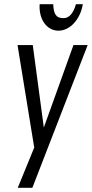

<svg xmlns="http://www.w3.org/2000/svg" viewBox="-20 -700 440 920"><path d="M400 -484H332L190 -89L137 -484H64L144 7L65 200H135ZM235 -680H170C165 -608 204 -553 260 -553C316 -553 365 -608 377 -680H344C331 -635 311 -613 284 -613C246 -613 237 -636 235 -680Z"/></svg>

Font: Gamestation Condensed
Style: Italic
Weight: 400
Width: 3
Designer: Jonas Hecksher
Foundry: Jonas Hecksher, Playtypeª, e-types AS
Version: Version 1.003